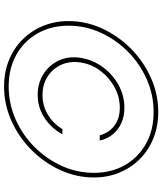

<svg xmlns="http://www.w3.org/2000/svg" viewBox="52 -831 790 934"><g transform="rotate(90 447.0 -364.0)"><path d="M261.7 -363.3Q271.5 -421.9 306.9 -469.7Q342.3 -517.6 394 -545.9Q445.8 -574.2 503.9 -574.2Q545.9 -574.2 579.1 -559.1Q612.3 -543.9 634.3 -516.8Q656.2 -489.7 663.6 -454.1H638.2Q627 -498 592 -524.9Q557.1 -551.8 503.9 -551.8Q452.1 -551.8 405 -526.6Q357.9 -501.5 325.4 -458.7Q293 -416 284.2 -363.3Q275.9 -311.5 294.2 -269Q312.5 -226.6 351.3 -201.2Q390.1 -175.8 441.9 -175.8Q495.1 -175.8 538.8 -202.4Q582.5 -229 607.9 -272.5H633.3Q614.3 -237.3 585.2 -210.2Q556.2 -183.1 520 -167.7Q483.9 -152.3 441.9 -152.3Q383.8 -152.3 339.4 -180.9Q294.9 -209.5 273.4 -257.3Q252 -305.2 261.7 -363.3ZM400.9 11.2Q331.1 11.2 272.7 -12.5Q214.4 -36.1 171.9 -78.9Q129.4 -121.6 106 -178.7Q82.5 -235.8 82.5 -302.2Q82.5 -387.7 118.7 -466.1Q154.8 -544.4 216.8 -606Q278.8 -667.5 358.4 -703.1Q438 -738.8 524.9 -738.8Q594.7 -738.8 653.1 -715.1Q711.4 -691.4 753.9 -648.9Q796.4 -606.4 819.8 -549.6Q843.3 -492.7 843.3 -425.8Q843.3 -340.3 807.1 -261.7Q771 -183.1 709 -121.6Q647 -60.1 567.4 -24.4Q487.8 11.2 400.9 11.2ZM400.9 -11.2Q484.4 -11.2 560.1 -44.7Q635.7 -78.1 694.3 -136.2Q752.9 -194.3 786.9 -269Q820.8 -343.8 820.8 -425.8Q820.8 -510.3 783.7 -575.7Q746.6 -641.1 679.9 -678.7Q613.3 -716.3 524.9 -716.3Q441.4 -716.3 365.7 -682.9Q290 -649.4 231.4 -591.3Q172.9 -533.2 138.9 -458.7Q105 -384.3 105 -302.2Q105 -218.3 142.1 -152.3Q179.2 -86.4 245.8 -48.8Q312.5 -11.2 400.9 -11.2Z"/></g></svg>

Font: Inter 20pt Thin
Style: Italic
Weight: 250
Italic angle: -9.3988°
Version: Version 4.001;git-66647c0bb